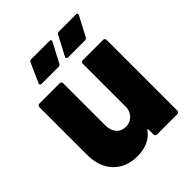

<svg xmlns="http://www.w3.org/2000/svg" viewBox="-198 -819 945 945"><g transform="rotate(-45 274.5 -346.0)"><path d="M341 -505Q341 -510 344.5 -513.5Q348 -517 353 -517H495Q500 -517 503.5 -513.5Q507 -510 507 -505V-12Q507 -7 503.5 -3.5Q500 0 495 0H353Q348 0 344.5 -3.5Q341 -7 341 -12V-47Q341 -50 340 -50.5Q339 -51 338 -51Q337 -51 335 -49Q295 8 209 8Q133 8 86 -40Q39 -88 39 -174V-505Q39 -510 42.5 -513.5Q46 -517 51 -517H193Q198 -517 201.5 -513.5Q205 -510 205 -505V-212Q205 -177 223 -156Q241 -135 272 -135Q300 -135 318.5 -152Q337 -169 341 -197ZM129 -578Q122 -578 120 -580.5Q118 -583 118 -585Q118 -588 120 -592L164 -691Q168 -700 178 -700H303Q310 -700 312 -697.5Q314 -695 314 -693Q314 -690 312 -686L260 -587Q255 -578 246 -578ZM313 -578Q306 -578 304 -581Q302 -584 302 -586Q302 -589 304 -592L356 -691Q360 -700 371 -700H488Q495 -700 496.5 -697Q498 -694 498 -692Q498 -690 496 -686L444 -587Q439 -578 429 -578Z"/></g></svg>

Font: LinhAnh ExtBd
Style: Regular
Weight: 800
Designer: Jeremy Tribby
Foundry: Tribby Type
Version: Version 1.408